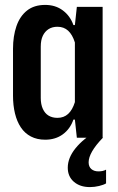

<svg xmlns="http://www.w3.org/2000/svg" viewBox="-20 -561 480 782"><path d="M164 8Q131 8 106 -5Q81 -18 65 -42Q49 -66 41 -99Q33 -132 33 -171V-362Q33 -414 47 -454.5Q61 -495 90 -518Q119 -541 164 -541Q206 -541 236 -518.5Q266 -496 279 -459H285L293 -533H398V0H293L285 -74H279Q266 -36 236 -14Q206 8 164 8ZM214 -81Q240 -81 257.5 -97Q275 -113 285 -145V-388Q275 -420 257.5 -436Q240 -452 214 -452Q193 -452 178 -442.5Q163 -433 154.5 -415.5Q146 -398 146 -371V-162Q146 -136 154.5 -117.5Q163 -99 178 -90Q193 -81 214 -81ZM346 201Q306 201 281 179.5Q256 158 256 122Q256 82 287.5 43Q319 4 373 -27L390 -12L399 0Q370 30 355.5 55Q341 80 341 100Q341 118 352 127.5Q363 137 381 137Q389 137 397 135.5Q405 134 412 130V186Q402 192 383.5 196.5Q365 201 346 201Z"/></svg>

Font: Hubot Sans Condensed SemiBold
Style: Regular
Weight: 600
Width: 3
Designer: Deni Anggara
Foundry: GitHub, Inc., Subsidiary of Microsoft Corporation
Version: Version 2.000